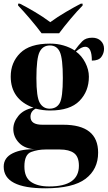

<svg xmlns="http://www.w3.org/2000/svg" viewBox="-24 -786 583 1039"><path d="M221 233Q371 233 439 181.5Q507 130 507 40Q507 -111 318 -111H205Q141 -111 141 -154Q141 -184 169 -198Q209 -188 247 -188Q355 -188 406 -240Q457 -292 457 -371Q457 -409 437.5 -447Q418 -485 387 -507Q417 -533 437 -533Q473 -533 473 -458Q510 -458 524.5 -478Q539 -498 539 -522Q539 -548 521.5 -565Q504 -582 475 -582Q440 -582 421 -562.5Q402 -543 380 -513Q354 -530 320 -540Q286 -550 247 -550Q137 -550 85.5 -499Q34 -448 34 -372Q34 -248 157 -203Q103 -193 75.5 -159Q48 -125 48 -88Q48 -45 79.5 -12.5Q111 20 171 22Q95 19 45.5 43Q-4 67 -4 116Q-4 233 221 233ZM244 -198Q210 -198 191.5 -229Q173 -260 173 -363Q173 -471 190.5 -505.5Q208 -540 246 -540Q284 -540 300 -504.5Q316 -469 316 -364Q316 -258 299 -228Q282 -198 244 -198ZM242 223Q180 223 144 198.5Q108 174 108 115Q108 50 144.5 36.5Q181 23 222 23H300Q350 23 376.5 42.5Q403 62 403 111Q403 223 242 223ZM201 -606H296Q321 -640 357.5 -683.5Q394 -727 423 -756V-766H413Q380 -749 333 -721.5Q286 -694 248 -666Q211 -694 164.5 -721.5Q118 -749 84 -766H74V-756Q102 -727 139 -683.5Q176 -640 201 -606Z"/></svg>

Font: Noto Serif Display SemiCondensed Extra
Style: Regular
Weight: 800
Width: 4
Designer: Monotype Design Team
Foundry: Monotype Imaging Inc.
Version: Version 1.900